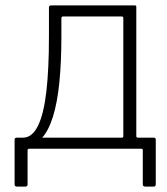

<svg xmlns="http://www.w3.org/2000/svg" viewBox="-20 -550 616 710"><path d="M43 140Q38 140 36 138Q34 136 34 131V-34Q34 -41 43 -41H431Q436 -41 436 -47V-483Q436 -489 430 -489H213Q207 -489 207 -483L161 -522Q161 -530 169 -530H476Q482 -530 483 -529Q484 -528 484 -522V-47Q484 -41 490 -41H548Q556 -41 556 -34V131Q556 136 554 138Q552 140 547 140H518Q508 140 508 132V5Q508 0 502 0H89Q82 0 82 5V132Q82 140 73 140ZM71 -11 65 -41Q99 -41 120.5 -85Q142 -129 151.5 -212Q161 -295 161 -414V-522H207V-414Q207 -321 199.5 -245.5Q192 -170 175.5 -117.5Q159 -65 133 -37.5Q107 -10 71 -11Z"/></svg>

Font: Libre Franklin ExtraLight
Style: Regular
Weight: 250
Designer: Pablo Impallari, Rodrigo Fuenzalida, Nhung Nguyen
Foundry: Impallari Type
Version: Version 3.000